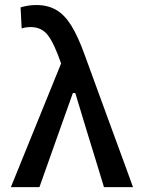

<svg xmlns="http://www.w3.org/2000/svg" viewBox="-20 -764 584 784"><path d="M24.5 0Q52 -67.5 81.5 -140.5Q111 -213.5 139 -282Q160 -334.5 183.5 -391.5Q206.5 -448.5 229.5 -505Q201.5 -586 175.8 -619.8Q150 -653.5 105 -653.5Q99 -653.5 89.2 -652.5Q79.5 -651.5 68.5 -648L64 -734Q77.5 -738 94 -740.8Q110.5 -743.5 128 -743.5Q175.5 -743.5 210 -723.2Q244.5 -703 271.8 -658.5Q299 -614 325 -542L420.5 -280.5Q444.5 -215 461.8 -167.8Q479 -120.5 493.5 -81.5Q507.5 -42 523 0H404.5Q386.5 -58 369 -116.5Q351 -174.5 333 -233.5L287.5 -384H277.5L223 -231Q201.5 -170.5 181.2 -113.2Q161 -56 141 0Z"/></svg>

Font: Heraclito Medium
Style: Regular
Weight: 500
Designer: Kostas Bartsokas (font) & Cristiano Sobral (main changes)
Foundry: Kostas Bartsokas (font) & Cristiano Sobral (main changes)
Version: Version 1.00;July 8, 2020;FontCreator 13.0.0.2655 64-bit